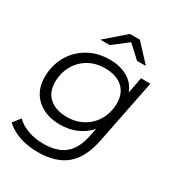

<svg xmlns="http://www.w3.org/2000/svg" viewBox="-214 -868 1114 1204"><g transform="rotate(30 343.0 -266.5)"><path d="M639 -526 547 -64Q520 74 445.5 136.5Q371 199 241 199Q167 199 107.5 178.5Q48 158 7 120L49 66Q81 99 132.5 117.5Q184 136 246 136Q345 136 400 90Q455 44 474 -52L486 -110Q448 -67 394.5 -43.5Q341 -20 276 -20Q171 -20 107.5 -77Q44 -134 44 -232Q44 -316 82.5 -384Q121 -452 189.5 -491Q258 -530 344 -530Q419 -530 473 -499.5Q527 -469 549 -410L571 -526ZM519 -315Q519 -387 473 -427.5Q427 -468 345 -468Q279 -468 227 -438Q175 -408 145.5 -355Q116 -302 116 -236Q116 -164 162 -123.5Q208 -83 290 -83Q355 -83 407.5 -113Q460 -143 489.5 -196Q519 -249 519 -315ZM495 -608 405 -691 297 -608H229L372 -732H444L559 -608Z"/></g></svg>

Font: Montserrat Alternates
Style: Italic
Weight: 400
Italic angle: -11.3°
Designer: Julieta Ulanovsky
Foundry: Julieta Ulanovsky
Version: Version 7.200